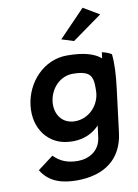

<svg xmlns="http://www.w3.org/2000/svg" viewBox="-106 -836 817 1140"><g transform="rotate(-10 303.0 -266.0)"><path d="M317 -605 390 -582 570 -711 474 -768ZM314 -112C234 -112 193 -177 202 -251C212 -329 272 -392 348 -392C433 -392 460 -369 466 -320C468 -305 468 -268 466 -251C457 -177 395 -112 314 -112ZM558 0 590 -257C601 -343 604 -411 598 -466C582 -476 563 -483 541 -488L536 -452C497 -486 433 -505 333 -505C191 -505 85 -385 69 -251C52 -110 136 -5 258 2C268 3 278 3 288 3C352 1 403 -24 441 -64L432 6C422 88 354 123 290 123C225 123 183 104 145 66L51 137C100 219 183 235 262 236C436 236 539 152 558 0Z"/></g></svg>

Font: Bluebird
Style: Obl
Weight: 400
Designer: Jasper
Foundry: Cannot Into Space Fonts
Version: Version 0.98